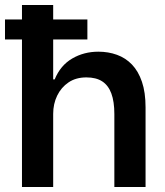

<svg xmlns="http://www.w3.org/2000/svg" viewBox="-21 -749 661 769"><path d="M67 0V-729H192V-431H198Q221 -487 268 -514.5Q315 -542 373 -542Q413 -542 447.5 -529.5Q482 -517 507.5 -490.5Q533 -464 547.5 -421.5Q562 -379 562 -319V0H437V-292Q437 -342 425 -374.5Q413 -407 388.5 -423Q364 -439 325 -439Q283 -439 253.5 -419Q224 -399 208 -366Q192 -333 192 -293V0ZM-1 -591V-671H329V-591Z"/></svg>

Font: Mona Sans ExtraLight SemiBold
Style: Regular
Weight: 600
Version: Version 2.000